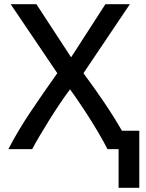

<svg xmlns="http://www.w3.org/2000/svg" viewBox="-20 -713 697 918"><path d="M547 185V0H494Q474 -39 445 -88Q416 -137 382 -188.5Q348 -240 315 -286Q293 -257 267 -218.5Q241 -180 215.5 -139Q190 -98 168.5 -61.5Q147 -25 134 0H20Q65 -87 126 -178Q187 -269 254 -363L31 -693H154L320 -439L484 -693H601L379 -363Q431 -293 478 -223.5Q525 -154 563 -88H646V185Z"/></svg>

Font: Ubuntu Sans Medium
Style: Regular
Weight: 500
Designer: Dalton Maag Ltd
Foundry: Dalton Maag Ltd
Version: Version 1.006; ttfautohint (v1.8.4.7-5d5b)